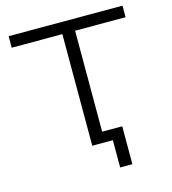

<svg xmlns="http://www.w3.org/2000/svg" viewBox="-124 -806 949 1062"><g transform="rotate(-15 350.5 -274.5)"><path d="M432 156V0H314V-639H24V-705H676V-639H387V-61H502V156Z"/></g></svg>

Font: Nunito Sans 7pt SemiExpanded Light
Style: Regular
Weight: 300
Width: 6
Designer: Vernon Adams
Foundry: Vernon Adams
Version: Version 3.101;gftools[0.9.27]